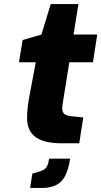

<svg xmlns="http://www.w3.org/2000/svg" viewBox="-20 -709 501 950"><path d="M114 -125Q114 -169 123 -220L157 -401H74L92 -511L185 -538L231 -689H368L344 -538H461L440 -401H323L294 -220Q288 -187 288 -174Q288 -154 298.5 -145Q309 -136 332 -134L392 -128L372 0H285Q199 0 156.5 -30.5Q114 -61 114 -125ZM140 150 168 142Q196 134 207 122Q218 110 223 76H327Q315 155 283.5 188Q252 221 185 221H129Z"/></svg>

Font: Exo ExtraBold
Style: Italic
Weight: 800
Italic angle: -9°
Designer: Natanael Gama
Foundry: Natanael Gama
Version: Version 1.500; ttfautohint (v1.6)